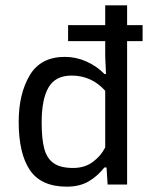

<svg xmlns="http://www.w3.org/2000/svg" viewBox="-20 -691 599 719"><path d="M50 -235Q50 -339 91 -408.5Q132 -478 223 -478Q265 -478 304 -460.5Q343 -443 371 -414H377L374 -479V-537H235V-597H374V-671H456V-597H514V-537H456V0H383L379 -64H371Q345 -31 311.5 -11.5Q278 8 230 8Q134 8 92 -54Q50 -116 50 -235ZM374 -139V-351Q323 -408 248 -408Q188 -408 162 -364Q136 -320 136 -232Q136 -170 146 -133.5Q156 -97 181.5 -79.5Q207 -62 254 -62Q297 -62 327.5 -84.5Q358 -107 374 -139Z"/></svg>

Font: Athiti Medium
Style: Regular
Weight: 500
Designer: CadsonDemak Team
Foundry: CadsonDemak
Version: Version 1.033